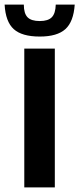

<svg xmlns="http://www.w3.org/2000/svg" viewBox="-62 -810 343 830"><path d="M43 0V-600H175V0ZM-42 -790H41Q41 -752 57 -735.5Q73 -719 110 -719Q146 -719 162 -735.5Q178 -752 179 -790H261Q256 -716 220.5 -684Q185 -652 110 -652Q33 -652 -2.5 -684Q-38 -716 -42 -790Z"/></svg>

Font: Big Shoulders Text ExtraBold
Style: Regular
Weight: 800
Designer: Patric King
Foundry: XO Type Co
Version: Version 1.000; ttfautohint (v1.8.2)